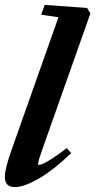

<svg xmlns="http://www.w3.org/2000/svg" viewBox="-41 -745 386 776"><path d="M19 11.2Q-21.5 11.2 -21.5 -30.3Q-21.5 -63 7.3 -143.6L195.3 -675.3L125.5 -685.5L139.6 -725.1L311 -712.9L324.2 -690.4L131.8 -146Q112.8 -93.3 112.8 -82.5Q112.8 -78.6 117.2 -78.6Q122.6 -78.6 135 -84.2Q147.5 -89.8 172.4 -106Q197.3 -122.1 229 -146.5L246.6 -126Q172.9 -55.7 114 -22.2Q55.2 11.2 19 11.2Z"/></svg>

Font: Elstob Grade
Style: Italic
Weight: 400
Italic angle: -20°
Designer: Peter S. Baker
Version: Version 1.015